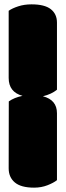

<svg xmlns="http://www.w3.org/2000/svg" viewBox="-20 -760 299 874"><path d="M135.3 94.2Q168 94.2 196 83.3Q224.1 72.3 239.3 60.1V-244.6Q239.3 -305.2 175.3 -321.8Q214.4 -331.1 239.3 -351.6V-657.2Q239.3 -696.3 211.2 -718.3Q183.1 -740.2 123.5 -740.2Q90.3 -740.2 63 -731.2Q35.6 -722.2 19.5 -710.9V-405.3Q19.5 -340.8 82.5 -323.7Q44.4 -315.9 20 -298.3L19.5 6.3Q19.5 46.9 47.6 70.6Q75.7 94.2 135.3 94.2Z"/></svg>

Font: Friends & Family
Style: Regular
Weight: 400
Designer: Sarang Kulkarni, Maithili Shingre, Noopur Datye
Foundry: Ek Type
Version: Version 1.000;hotconv 1.0.117;makeotfexe 2.5.65602